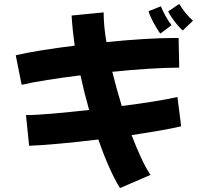

<svg xmlns="http://www.w3.org/2000/svg" viewBox="-20 -890 1040 976"><path d="M909 -735Q900 -742 884.5 -760Q869 -778 855 -798Q841 -818 835 -832L891 -870Q902 -851 921.5 -826.5Q941 -802 961 -785ZM795 -719Q788 -728 775 -749.5Q762 -771 750.5 -794.5Q739 -818 735 -833L798 -858Q806 -837 821 -809.5Q836 -782 852 -762ZM128 -149 112 -305Q162 -305 248 -312.5Q334 -320 433 -331Q408 -419 389 -507Q299 -496 220.5 -483.5Q142 -471 90 -459L60 -609Q114 -622 193 -634.5Q272 -647 360 -658Q354 -699 350 -737.5Q346 -776 344 -811L507 -827V-822Q507 -791 510.5 -754Q514 -717 521 -676Q619 -686 709 -691.5Q799 -697 864 -697H888L891 -546H880Q822 -546 735 -540.5Q648 -535 551 -525Q572 -439 599 -351Q685 -362 760 -374Q835 -386 882 -397L901 -248Q850 -236 785 -225Q720 -214 649 -203Q673 -140 697.5 -87.5Q722 -35 745 -1L590 66Q563 23 534.5 -41Q506 -105 480 -181Q374 -168 279.5 -159.5Q185 -151 128 -149Z"/></svg>

Font: Mochiy Pop One
Style: Regular
Weight: 400
Designer: FONTDASU
Foundry: FONTDASU / Google Inc. / Adobe
Version: Version 2.000